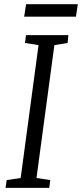

<svg xmlns="http://www.w3.org/2000/svg" viewBox="-20 -914 398 934"><path d="M7 0 12.5 -38 80.5 -48 167.5 -694.5 101.5 -705 106.5 -743H312.5L309 -705L244.5 -694.5L157.5 -48L224.5 -38L219.5 0ZM107 -893.5H358.5L349.5 -833H97.5Z"/></svg>

Font: Merriweather 24pt SemiCondensed Light
Style: Italic
Weight: 300
Width: 4
Italic angle: -7.8°
Designer: Eben Sorkin
Foundry: Eben Sorkin
Version: Version 2.101